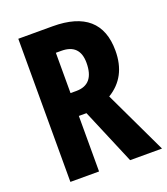

<svg xmlns="http://www.w3.org/2000/svg" viewBox="-132 -807 785 900"><g transform="rotate(-20 260.5 -357.0)"><path d="M235 -714Q473 -714 473 -506Q473 -375 372 -314L521 0H362L245 -277H207V0H64V-714ZM234 -592H207V-391H236Q326 -391 326 -499Q326 -592 234 -592Z"/></g></svg>

Font: Noto Sans Bengali ExtraCondensed
Style: Bold
Weight: 700
Width: 2
Designer: Joana Ranito - Universal Thirst; Jelle Bosma - Monotype Design Team
Foundry: Universal Thirst ehf.
Version: Version 3.000; ttfautohint (v1.8.4.7-5d5b)